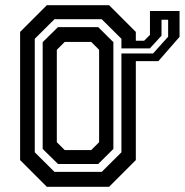

<svg xmlns="http://www.w3.org/2000/svg" viewBox="-20 -720 712 740"><path d="M229.5 -141.5H331.5L362 -172V-528L331.5 -558.5H229.5L199 -528V-172ZM190 -57.5H372L448 -133V-570.5L372 -646H190L114 -570.5V-133ZM203.5 -88 144.5 -146V-557.5L203.5 -615.5H358.5L417 -557.5V-146L358.5 -88ZM602.5 -644V-582.5L557.5 -533.5H448V-514H570L628 -578.5V-644ZM558 -677.5H672V-578L590.5 -484.5H503.5V-103L400.5 0H160.5L57.5 -103V-597L160.5 -700H400.5L503.5 -597V-563H535.5L558 -585.5Z"/></svg>

Font: Tourney Thin SemiBold
Style: Regular
Weight: 600
Version: Version 1.015